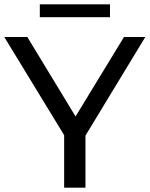

<svg xmlns="http://www.w3.org/2000/svg" viewBox="-24 -872 695 892"><path d="M487 -852H161V-792H487ZM651 -700H552L327 -331L103 -700H-4L274 -244V0H373V-242Z"/></svg>

Font: AWKNG-Font Medium
Style: Regular
Weight: 500
Designer: Awakening Church
Foundry: Awakening Church
Version: Version 1.700;PS 001.700;hotconv 1.0.88;makeotf.lib2.5.64775